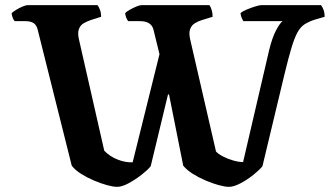

<svg xmlns="http://www.w3.org/2000/svg" viewBox="-20 -724 1292 744"><path d="M434 0Q419 0 395 -6.5Q371 -13 344 -24.5Q317 -36 294 -50.5Q271 -65 258 -82L126 -609Q122 -626 111 -634Q100 -642 78 -642H37Q33 -646 29.5 -654.5Q26 -663 25 -673Q30 -678 42 -685.5Q54 -693 67 -698.5Q80 -704 88 -704H358Q363 -698 367.5 -685.5Q372 -673 372 -659L331 -646Q317 -641 304.5 -634Q292 -627 286 -612Q280 -597 286 -571L384 -140Q405 -118 435 -106Q465 -94 494 -95L598 -514L575 -608Q567 -642 523 -642H477Q473 -646 469.5 -654.5Q466 -663 465 -673Q470 -679 482.5 -686Q495 -693 508 -698.5Q521 -704 528 -704H791Q796 -699 800 -686Q804 -673 804 -659L762 -646Q749 -642 736 -634.5Q723 -627 717 -612Q711 -597 717 -571L817 -137Q826 -127 844.5 -117.5Q863 -108 884 -102Q905 -96 922 -96L1023 -530Q1035 -579 1050 -607Q1065 -635 1075 -642H923Q921 -645 917 -653.5Q913 -662 912 -673Q919 -680 936 -687Q953 -694 969 -699Q985 -704 992 -704H1224Q1229 -698 1233.5 -686.5Q1238 -675 1238 -659L1197 -647Q1174 -639 1159 -629Q1144 -619 1132.5 -598Q1121 -577 1109.5 -539Q1098 -501 1083 -439L997 -80Q986 -66 962.5 -47Q939 -28 912.5 -14Q886 0 867 0Q852 0 828 -6.5Q804 -13 777 -24.5Q750 -36 727 -50.5Q704 -65 690 -82L635 -358H631L564 -80Q553 -66 529.5 -47.5Q506 -29 479.5 -14.5Q453 0 434 0Z"/></svg>

Font: Texturina
Style: Bold
Weight: 700
Designer: Guillermo Torres Carreño
Foundry: Omnibus-Type
Version: Version 1.002; ttfautohint (v1.8.3)